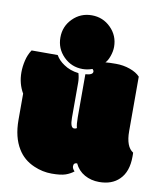

<svg xmlns="http://www.w3.org/2000/svg" viewBox="-90 -808 739 884"><g transform="rotate(10 279.5 -366.0)"><path d="M277.3 -213.9Q285.2 -213.9 290 -217.8Q285.2 -233.9 285.2 -268.1V-468.8Q319.8 -471.2 319.8 -486.8Q319.8 -492.7 313.5 -498.5Q291 -490.2 268.1 -490.2Q215.8 -490.2 179.2 -526.9Q142.6 -563.5 142.6 -615.7Q142.6 -668 179.2 -704.6Q215.8 -741.2 268.1 -741.2Q320.3 -741.2 356.9 -704.6Q393.6 -668 393.6 -615.7Q393.6 -594.7 385.5 -571.8Q377.4 -548.8 366.7 -538.6Q381.8 -540.5 416.3 -540.5Q450.7 -540.5 481.7 -529.5Q512.7 -518.6 529.3 -500.5V-246.1Q529.3 -173.3 564.5 -151.4Q564.9 -148.9 564.9 -142.1V-133.3Q564.9 -62 527.3 -25.4Q493.2 8.8 433.1 8.8Q395.5 8.8 365 -8.3Q334.5 -25.4 319.3 -58.1Q302.7 -58.1 302.7 -42Q302.7 -30.8 314 -19.5Q298.3 -6.8 276.4 1Q254.4 8.8 211.7 8.8Q168.9 8.8 128.4 -8.8Q78.1 -30.3 51.3 -74.7Q18.6 -127.4 18.6 -208.5V-331.1Q-6.3 -373.5 -6.3 -426.8Q-6.3 -453.6 0.5 -482.4Q7.3 -511.2 22.5 -533.7H144.5Q158.2 -509.8 183.6 -493.2Q212.4 -473.1 252.9 -468.3Q259.3 -446.8 259.3 -425.3V-260.3Q259.3 -213.9 277.3 -213.9Z"/></g></svg>

Font: Modak
Style: Regular
Weight: 400
Version: Version 1.036;PS Version 1.000;hotconv 1.0.79;makeotf.lib2.5